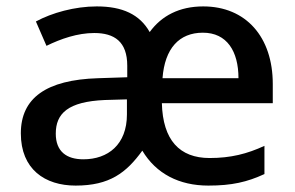

<svg xmlns="http://www.w3.org/2000/svg" viewBox="-20 -569 920 599"><path d="M614 -549C540 -549 484 -520 447 -469C416 -524 362 -549 282 -549C213 -549 142 -529 92 -502L125 -426C170 -448 222 -466 274 -466C337 -466 377 -439 377 -364V-328L286 -325C124 -320 45 -263 45 -153C45 -41 120 10 216 10C322 10 374 -30 424 -99C467 -27 539 10 630 10C703 10 751 -1 805 -26V-114C751 -89 700 -76 634 -76C540 -76 488 -132 485 -247H831V-307C831 -454 747 -549 614 -549ZM613 -467C688 -467 724 -409 724 -325H487C494 -418 539 -467 613 -467ZM307 -257 376 -259V-212C376 -118 317 -72 240 -72C188 -72 154 -96 154 -152C154 -215 192 -252 307 -257Z"/></svg>

Font: Noto Sans Gunjala Gondi Medium
Style: Regular
Weight: 500
Designer: Ek Type
Foundry: Ek Type
Version: Version 1.004